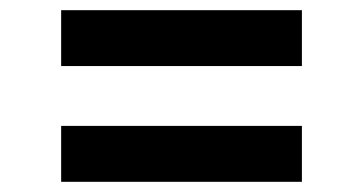

<svg xmlns="http://www.w3.org/2000/svg" viewBox="-20 -477 713 377"><path d="M100.1 -347.3V-457H572.8V-347.3ZM100.1 -120V-229.8H572.8V-120Z"/></svg>

Font: InterMG SemiBold
Style: Regular
Weight: 600
Designer: Rasmus Andersson
Foundry: rsms
Version: Version 3.019;December 26, 2023;FontCreator 15.0.0.2955 64-b